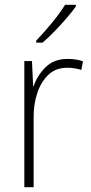

<svg xmlns="http://www.w3.org/2000/svg" viewBox="-20 -785 382 805"><path d="M263 -538Q299 -538 328 -528L321 -492Q307 -496 292.5 -498.5Q278 -501 262 -501Q215 -501 184 -472.5Q153 -444 136.5 -395.5Q120 -347 121 -288V0H82V-529H114L119 -424H121Q136 -468 171 -503Q206 -538 263 -538ZM298 -758Q282 -735 258 -707.5Q234 -680 208 -653Q182 -626 158 -606H132V-615Q164 -648 198 -689.5Q232 -731 253 -765H298Z"/></svg>

Font: Noto Sans Khmer SemiCondensed ExtraLight
Style: Regular
Weight: 200
Width: 4
Designer: Danh Hong and the Monotype Design Team
Foundry: Monotype Imaging Inc.
Version: Version 2.004; ttfautohint (v1.8.4.7-5d5b)